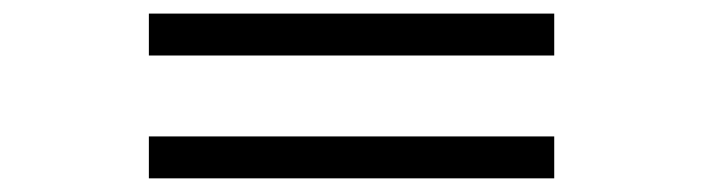

<svg xmlns="http://www.w3.org/2000/svg" viewBox="-20 -442 1040 284"><path d="M799.8 -359.9H200.2V-421.9H799.8ZM799.8 -178.2H200.2V-240.2H799.8Z"/></svg>

Font: Charis
Style: Bold
Weight: 700
Designer: Walt Agee, Miriam Martin, Annie Olsen, Victor Gaultney, Lorna Priest, Alan Ward, Bob Hallissy, Martin Hosken, Sharon Cor
Foundry: SIL Global
Version: Version 7.000